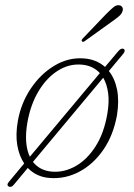

<svg xmlns="http://www.w3.org/2000/svg" viewBox="-20 -684 521 746"><path d="M13.5 40.5Q4 34 15 22L74 -49Q54.5 -77.5 47.2 -119.5Q40 -161.5 49.5 -215Q62 -284 100 -340.5Q138 -397 192 -429.2Q246 -461.5 306 -457Q354.5 -453.5 388 -424L439.5 -485Q450.5 -498.5 460.5 -494Q469.5 -487.5 458 -474L403 -408Q426 -379.5 434.8 -336Q443.5 -292.5 434.5 -236.5Q420.5 -158.5 381.5 -102Q342.5 -45.5 288 -16.8Q233.5 12 173.5 7.5Q122 4 88 -31.5L33 34.5Q24 45.5 13.5 40.5ZM86.5 -209Q79 -165.5 81.8 -132Q84.5 -98.5 96 -75L368 -400Q340 -430 295.5 -433Q247.5 -436.5 204.2 -409Q161 -381.5 130 -330Q99 -278.5 86.5 -209ZM184.5 -17Q230.5 -14 274.2 -38.8Q318 -63.5 351 -114.8Q384 -166 397 -241.5Q405 -287 400.2 -322.2Q395.5 -357.5 381 -382L108 -55Q135.5 -20 184.5 -17ZM391 -628Q408.5 -645.5 420.2 -655.5Q432 -665.5 443.5 -663.5Q452.5 -662 455.8 -654.8Q459 -647.5 455.5 -639Q452 -629 441.5 -620.2Q431 -611.5 417.5 -602L309 -524Q302 -519 298.5 -523.5Q296 -525.5 297.8 -529Q299.5 -532.5 302.5 -535.5Z"/></svg>

Font: Fraunces 9pt Soft Thin
Style: Italic
Weight: 100
Italic angle: -16°
Version: Version 1.000;[b76b70a41]